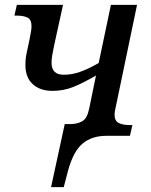

<svg xmlns="http://www.w3.org/2000/svg" viewBox="-20 -556 619 786"><path d="M189 210 245 -48H266Q296 -48 316.5 -59.5Q337 -71 345 -111L373 -247Q320 -216 280 -200Q240 -184 195 -184Q144 -184 114 -211.5Q84 -239 84 -290Q84 -315 89 -338.5Q94 -362 101 -395Q105 -415 107 -427.5Q109 -440 109 -449Q109 -476 92.5 -484Q76 -492 50 -492H39L49 -536H238L202 -372Q197 -349 194 -330.5Q191 -312 191 -299Q191 -250 241 -250Q274 -250 307 -261.5Q340 -273 384 -298L434 -536H541L453 -114Q449 -97 449 -87Q449 -61 466 -52.5Q483 -44 511 -44H522L512 0H415Q357 0 319 31Q281 62 259 141L241 210Z"/></svg>

Font: Noto Serif SemiCondensed Medium
Style: Italic
Weight: 500
Width: 4
Italic angle: -12°
Designer: Monotype Design Team
Foundry: Monotype Imaging Inc.
Version: Version 2.013